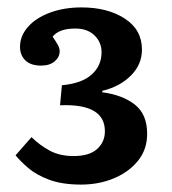

<svg xmlns="http://www.w3.org/2000/svg" viewBox="-20 -859 463 518"><path d="M199 -361Q148 -361 113 -374Q78 -387 56.5 -405.5Q35 -424 22 -440L65 -489Q85 -469 112.5 -453.5Q140 -438 179 -438Q221 -438 242 -457Q263 -476 263 -505Q263 -580 142 -575L147 -629Q201 -634 227.5 -658Q254 -682 254 -718Q254 -745 235 -763.5Q216 -782 183 -782Q139 -782 122 -760Q131 -747 136 -738Q141 -729 141 -721Q141 -705 127.5 -693.5Q114 -682 91 -682Q63 -682 48.5 -696Q34 -710 34 -733Q34 -762 55.5 -786.5Q77 -811 115 -825Q153 -839 200 -839Q270 -839 316.5 -809Q363 -779 363 -725Q363 -685 333 -655Q303 -625 256 -614V-610Q310 -603 343.5 -577Q377 -551 377 -498Q377 -456 352.5 -425.5Q328 -395 287.5 -378Q247 -361 199 -361Z"/></svg>

Font: Literata 12pt SemiBold
Style: Regular
Weight: 600
Designer: Latin by Veronika Burian and Jose Scaglione. Greek by Irene Vlachou. Cyrillic by Vera Evstafieva.
Foundry: TypeTogether
Version: Version 3.002